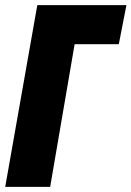

<svg xmlns="http://www.w3.org/2000/svg" viewBox="-58 -731 514 751"><path d="M-37.6 0H138.2L233.9 -558.1H406.7L436.5 -710.9H87.9Z"/></svg>

Font: Roboto Flex Super Cond Black
Style: Italic
Weight: 900
Width: 3
Italic angle: -10°
Designer: Berlow after Robertson
Foundry: Google
Version: Version 3.200;Glyphs 3.3 (3311)